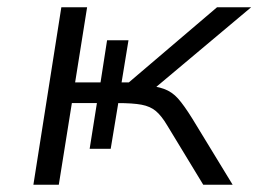

<svg xmlns="http://www.w3.org/2000/svg" viewBox="-20 -509 712 529"><path d="M72 0 149 -489H220L187 -282H257L275 -398H334L315 -282H335L578 -489H672L392 -254L373 -275Q410 -272 432 -264Q454 -256 470.5 -237.5Q487 -219 510 -182L621 0H540L441 -163Q425 -190 409.5 -203Q394 -216 370 -220.5Q346 -225 303 -225H285L310 -250L285 -99H227L247 -225H178L142 0Z"/></svg>

Font: Nunito Sans 10pt Expanded Light
Style: Italic
Weight: 300
Width: 7
Italic angle: -9°
Designer: Vernon Adams
Foundry: Vernon Adams
Version: Version 3.101;gftools[0.9.27]